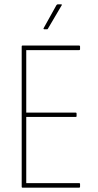

<svg xmlns="http://www.w3.org/2000/svg" viewBox="-20 -865 452 885"><path d="M83 0Q80 0 80 -4V-651Q80 -655 83 -655H345Q349 -655 349 -651V-638Q349 -634 345 -634H101V-346H329Q333 -346 333 -342V-329Q333 -326 329 -326H101V-21H345Q349 -21 349 -17V-4Q349 0 345 0ZM183 -730Q182 -730 181 -731.5Q180 -733 181 -735L240 -841Q243 -845 246 -845H262Q264 -845 265 -843.5Q266 -842 264 -840L201 -733Q200 -730 197 -730Z"/></svg>

Font: Sofia Sans Condensed Thin
Style: Regular
Weight: 250
Version: Version 4.100